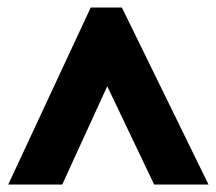

<svg xmlns="http://www.w3.org/2000/svg" viewBox="-20 -735 576 512"><path d="M2 -243 222 -715H305L536 -243H391L266 -505L146 -243Z"/></svg>

Font: Noto Sans Gujarati Condensed Black
Style: Regular
Weight: 900
Width: 3
Designer: Jelle Bosma - Monotype Design Team, Universal Thirst
Foundry: Monotype Imaging Inc.
Version: Version 2.106; ttfautohint (v1.8.4.7-5d5b)